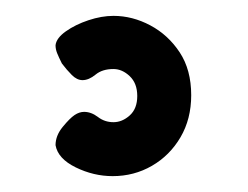

<svg xmlns="http://www.w3.org/2000/svg" viewBox="-20 -40 312 242"><path d="M122 182Q98 182 75.5 171Q53 160 50 143Q50 131 59 120Q68 109 74 105Q80 101 86 101Q95 101 103.5 107.5Q112 114 123 114Q134 114 143.5 105.5Q153 97 153 81Q153 65 143.5 56Q134 47 123 47Q109 47 100.5 54Q92 61 84 61Q77 61 70.5 54.5Q64 48 58 40Q54 32 52 27Q50 22 50 17Q51 8 63 -0.5Q75 -9 91.5 -14.5Q108 -20 123 -20Q147 -20 169.5 -8Q192 4 206.5 26Q221 48 221 80Q221 110 207.5 133Q194 156 171.5 169Q149 182 122 182Z"/></svg>

Font: Fredoka SemiCondensed Medium
Style: Regular
Weight: 500
Width: 4
Designer: Ben Nathan
Foundry: Milena B. Brandão, Ben Nathan
Version: Version 2.001